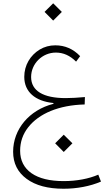

<svg xmlns="http://www.w3.org/2000/svg" viewBox="-20 -825 640 1178"><path d="M371.1 107.4 424.3 54.2 371.1 1.5 318.4 54.2ZM471.7 -480.5C429.2 -524.9 378.4 -546.9 319.3 -546.9C284.2 -546.9 252.4 -538.1 223.6 -521C166 -485.8 128.9 -425.3 128.9 -353.5C128.9 -262.2 194.8 -204.1 308.1 -192.9L307.6 -188C158.7 -149.9 60.5 -31.7 60.5 106C60.5 176.8 88.4 231.9 143.6 272.5C198.7 313 273.9 333 370.1 333C451.7 333 532.7 317.9 599.6 289.1L583 246.6C526.4 271.5 450.7 286.1 371.1 286.1C285.6 286.1 219.7 270 173.3 237.8C127 205.1 103.5 159.2 103.5 100.1C103.5 45.9 120.1 -2.4 153.3 -44.4C219.2 -128.4 341.3 -180.2 499.5 -184.1L501 -229.5C458.5 -225.6 415.5 -223.1 382.8 -223.1C244.6 -223.1 170.9 -268.1 170.9 -352.5C170.9 -434.6 239.7 -502.4 322.8 -502.4C368.7 -502.4 410.2 -483.9 446.8 -446.8ZM306.2 -698.7 359.4 -752 306.2 -804.7 253.4 -752Z"/></svg>

Font: Estedad ExtraLight
Style: Regular
Weight: 200
Designer: Amin Abedi
Version: Version 7.3